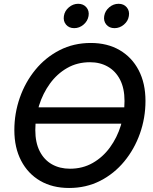

<svg xmlns="http://www.w3.org/2000/svg" viewBox="-20 -961 793 993"><path d="M640.6 -405.8 628.9 -321.3H138.7L150.4 -405.8ZM337.4 11.2Q251.5 11.2 188 -25.6Q124.5 -62.5 89.4 -129.9Q54.2 -197.3 54.2 -288.1Q54.2 -375 82.5 -455.8Q110.8 -536.6 163.1 -600.3Q215.3 -664.1 288.1 -701.4Q360.8 -738.8 449.7 -738.8Q535.2 -738.8 598.6 -701.9Q662.1 -665 697.3 -597.7Q732.4 -530.3 732.4 -439Q732.4 -351.6 703.9 -270.8Q675.3 -189.9 622.8 -126.2Q570.3 -62.5 497.8 -25.6Q425.3 11.2 337.4 11.2ZM341.8 -88.4Q407.2 -88.4 459.5 -118.2Q511.7 -147.9 548.6 -198.5Q585.4 -249 604.7 -311.3Q624 -373.5 624 -438.5Q624 -503.9 601.1 -548.6Q578.1 -593.3 537.8 -616.2Q497.6 -639.2 445.3 -639.2Q379.4 -639.2 327.1 -609.1Q274.9 -579.1 238.3 -528.6Q201.7 -478 182.1 -415.8Q162.6 -353.5 162.6 -288.6Q162.6 -223.6 185.3 -179Q208 -134.3 248.5 -111.3Q289.1 -88.4 341.8 -88.4ZM572.3 -815.4Q545.4 -815.4 530 -833.7Q514.6 -852.1 519 -878.4Q523.4 -904.8 544.9 -923.1Q566.4 -941.4 593.3 -941.4Q620.1 -941.4 635.5 -923.1Q650.9 -904.8 646.5 -878.4Q642.6 -852.1 620.8 -833.7Q599.1 -815.4 572.3 -815.4ZM363.8 -815.4Q336.9 -815.4 321.5 -833.7Q306.2 -852.1 310.5 -878.4Q314.5 -904.8 336.2 -923.1Q357.9 -941.4 384.3 -941.4Q411.1 -941.4 426.8 -923.1Q442.4 -904.8 438 -878.4Q433.6 -852.1 412.1 -833.7Q390.6 -815.4 363.8 -815.4Z"/></svg>

Font: Inter 28pt Medium
Style: Italic
Weight: 500
Italic angle: -9.3988°
Designer: Rasmus Andersson
Foundry: rsms
Version: Version 4.001;git-66647c0bb